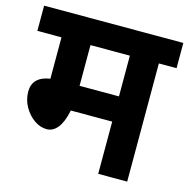

<svg xmlns="http://www.w3.org/2000/svg" viewBox="-108 -743 824 838"><g transform="rotate(15 304.5 -324.0)"><path d="M619 -534H539V0H408V-236H221Q210 -182 189 -156Q168 -130 140 -130Q110 -130 82.5 -149.5Q55 -169 37.5 -200.5Q20 -232 20 -268Q20 -335 99 -347V-534H-10V-648H619ZM408 -350V-534H230V-350Z"/></g></svg>

Font: Madhuban SemiBold
Style: Regular
Weight: 600
Designer: jaikishan Patel
Foundry: MagicType
Version: Version 1.000